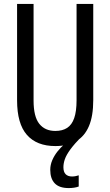

<svg xmlns="http://www.w3.org/2000/svg" viewBox="-20 -734 562 978"><path d="M303 118Q303 142 314.5 153.5Q326 165 347 165Q357 165 366 163Q375 161 381 159V216Q371 220 357.5 222Q344 224 330 224Q282 224 259 200Q236 176 236 131Q236 106 246 82.5Q256 59 272.5 38Q289 17 309 0L397 -40Q359 -1 338.5 27Q318 55 310.5 76.5Q303 98 303 118ZM455 -224Q455 -143 433 -91.5Q411 -40 368.5 -15Q326 10 262 10Q167 10 117 -47Q67 -104 67 -223V-714H151V-222Q151 -140 180 -103.5Q209 -67 262 -67Q298 -67 322 -82.5Q346 -98 358 -132.5Q370 -167 370 -223V-714H455Z"/></svg>

Font: Noto Sans Thai ExtraCondensed
Style: Regular
Weight: 400
Width: 2
Designer: Monotype Design Team
Foundry: Monotype Imaging Inc.
Version: Version 2.002